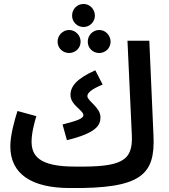

<svg xmlns="http://www.w3.org/2000/svg" viewBox="-20 -926 850 967"><path d="M401 -790C432 -790 458 -816 458 -847C458 -880 432 -906 401 -906C368 -906 343 -880 343 -847C343 -816 368 -790 401 -790ZM328 -659C360 -659 386 -684 386 -716C386 -748 360 -775 328 -775C296 -775 270 -748 270 -716C270 -684 296 -659 328 -659ZM480 -659C511 -659 537 -684 537 -716C537 -748 511 -775 480 -775C447 -775 422 -748 422 -716C422 -684 447 -659 480 -659ZM332 21C694 25 762 -47 753 -243L732 -721H622L644 -245C650 -114 592 -84 357 -87C179 -87 139 -140 139 -213C139 -256 153 -307 163 -341L68 -367C52 -317 32 -244 32 -189C32 -49 140 21 332 21ZM317 -220C465 -256 486 -295 486 -335C486 -386 420 -417 420 -442C420 -459 443 -478 497 -500L460 -572C366 -530 335 -491 335 -448C335 -396 400 -371 400 -346C400 -329 369 -318 295 -299Z"/></svg>

Font: Noto Sans Arabic UI XCn SmBd
Style: Regular
Weight: 600
Width: 2
Designer: Monotype Design Team, Nadine Chahine and Nizar Qandah
Foundry: Monotype Imaging Inc.
Version: Version 2.010